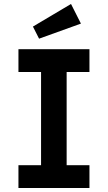

<svg xmlns="http://www.w3.org/2000/svg" viewBox="-20 -948 544 968"><path d="M73 0V-115H187V-585H73V-700H431V-585H316V-115H431V0ZM177 -753 146 -814 338 -928 388 -829Z"/></svg>

Font: Readex Pro Medium
Style: Regular
Weight: 500
Designer: Bonnie Shaver-Troup, Thomas Jockin
Foundry: Lexend
Version: Version 1.204; ttfautohint (v1.8.4.7-5d5b)